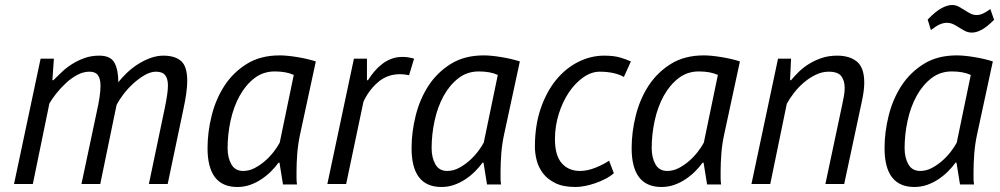

<svg xmlns="http://www.w3.org/2000/svg" viewBox="-20 -734 3991 766"><path d="M305 0 365 -283Q373 -318 377 -345Q381 -372 381 -392Q381 -419 371 -433.5Q361 -448 337 -448Q312 -448 288 -435Q264 -422 243 -402.5Q222 -383 204.5 -361Q187 -339 177 -321L111 0H36L142 -500H195L189 -414H193Q209 -430 227.5 -447.5Q246 -465 268.5 -479Q291 -493 317.5 -502.5Q344 -512 376 -512Q421 -512 436.5 -484Q452 -456 452 -406Q467 -425 487 -444Q507 -463 530.5 -478Q554 -493 580 -502.5Q606 -512 632 -512Q678 -512 702.5 -490.5Q727 -469 727 -411Q727 -369 712 -300L649 0H574L637 -301Q643 -330 646.5 -353Q650 -376 650 -393Q650 -420 639 -434Q628 -448 602 -448Q581 -448 557.5 -434.5Q534 -421 512 -401Q490 -381 472.5 -358Q455 -335 445 -315L380 0Z M1177 -197Q1169 -160 1166 -122Q1163 -84 1163 -51Q1163 -36 1163 -22.5Q1163 -9 1165 2H1109L1095 -85H1091Q1079 -68 1061.5 -50.5Q1044 -33 1023 -19Q1002 -5 978 3.5Q954 12 927 12Q808 12 808 -143Q808 -207 824.5 -273Q841 -339 875.5 -392Q910 -445 964.5 -479Q1019 -513 1096 -513Q1124 -513 1164.5 -506.5Q1205 -500 1240 -489ZM950 -52Q974 -52 996 -63.5Q1018 -75 1037.5 -92Q1057 -109 1072 -128.5Q1087 -148 1096 -165L1152 -435Q1122 -449 1076 -449Q1030 -449 995 -422Q960 -395 936 -351.5Q912 -308 900 -253Q888 -198 888 -143Q888 -105 903 -78.5Q918 -52 950 -52Z M1612 -434Q1603 -436 1593.5 -437Q1584 -438 1576 -438Q1525 -438 1488 -406Q1451 -374 1430 -328L1361 0H1286L1392 -500H1444V-414H1448Q1460 -433 1474 -449.5Q1488 -466 1505 -479Q1522 -492 1542 -499.5Q1562 -507 1586 -507Q1608 -507 1632 -500Z M1991 -197Q1983 -160 1980 -122Q1977 -84 1977 -51Q1977 -36 1977 -22.5Q1977 -9 1979 2H1923L1909 -85H1905Q1893 -68 1875.5 -50.5Q1858 -33 1837 -19Q1816 -5 1792 3.5Q1768 12 1741 12Q1622 12 1622 -143Q1622 -207 1638.5 -273Q1655 -339 1689.5 -392Q1724 -445 1778.5 -479Q1833 -513 1910 -513Q1938 -513 1978.5 -506.5Q2019 -500 2054 -489ZM1764 -52Q1788 -52 1810 -63.5Q1832 -75 1851.5 -92Q1871 -109 1886 -128.5Q1901 -148 1910 -165L1966 -435Q1936 -449 1890 -449Q1844 -449 1809 -422Q1774 -395 1750 -351.5Q1726 -308 1714 -253Q1702 -198 1702 -143Q1702 -105 1717 -78.5Q1732 -52 1764 -52Z M2429 -43Q2414 -30 2394.5 -20Q2375 -10 2354.5 -3Q2334 4 2314 8Q2294 12 2276 12Q2227 12 2195.5 -3.5Q2164 -19 2146 -43Q2128 -67 2121 -95Q2114 -123 2114 -148Q2114 -233 2137 -300.5Q2160 -368 2198.5 -415Q2237 -462 2287 -487Q2337 -512 2390 -512Q2428 -512 2452.5 -505Q2477 -498 2497 -489L2469 -427Q2452 -437 2427 -442.5Q2402 -448 2373 -448Q2339 -448 2306.5 -425Q2274 -402 2249 -364.5Q2224 -327 2209 -278.5Q2194 -230 2194 -179Q2194 -114 2221 -83Q2248 -52 2294 -52Q2324 -52 2357 -65.5Q2390 -79 2410 -93Z M2869 -197Q2861 -160 2858 -122Q2855 -84 2855 -51Q2855 -36 2855 -22.5Q2855 -9 2857 2H2801L2787 -85H2783Q2771 -68 2753.5 -50.5Q2736 -33 2715 -19Q2694 -5 2670 3.5Q2646 12 2619 12Q2500 12 2500 -143Q2500 -207 2516.5 -273Q2533 -339 2567.5 -392Q2602 -445 2656.5 -479Q2711 -513 2788 -513Q2816 -513 2856.5 -506.5Q2897 -500 2932 -489ZM2642 -52Q2666 -52 2688 -63.5Q2710 -75 2729.5 -92Q2749 -109 2764 -128.5Q2779 -148 2788 -165L2844 -435Q2814 -449 2768 -449Q2722 -449 2687 -422Q2652 -395 2628 -351.5Q2604 -308 2592 -253Q2580 -198 2580 -143Q2580 -105 2595 -78.5Q2610 -52 2642 -52Z M3273 0 3340 -316Q3344 -334 3347 -351.5Q3350 -369 3350 -383Q3350 -412 3336.5 -430Q3323 -448 3286 -448Q3260 -448 3235 -436Q3210 -424 3188 -405.5Q3166 -387 3148.5 -364.5Q3131 -342 3119 -320L3053 0H2978L3084 -500H3136L3132 -414H3136Q3149 -430 3167 -447.5Q3185 -465 3207.5 -479Q3230 -493 3258 -502.5Q3286 -512 3320 -512Q3370 -512 3399 -488Q3428 -464 3428 -404Q3428 -374 3419 -332L3348 0Z M3878 -197Q3870 -160 3867 -122Q3864 -84 3864 -51Q3864 -36 3864 -22.5Q3864 -9 3866 2H3810L3796 -85H3792Q3780 -68 3762.5 -50.5Q3745 -33 3724 -19Q3703 -5 3679 3.5Q3655 12 3628 12Q3509 12 3509 -143Q3509 -207 3525.5 -273Q3542 -339 3576.5 -392Q3611 -445 3665.5 -479Q3720 -513 3797 -513Q3825 -513 3865.5 -506.5Q3906 -500 3941 -489ZM3651 -52Q3675 -52 3697 -63.5Q3719 -75 3738.5 -92Q3758 -109 3773 -128.5Q3788 -148 3797 -165L3853 -435Q3823 -449 3777 -449Q3731 -449 3696 -422Q3661 -395 3637 -351.5Q3613 -308 3601 -253Q3589 -198 3589 -143Q3589 -105 3604 -78.5Q3619 -52 3651 -52ZM3681 -656Q3713 -689 3736.5 -701.5Q3760 -714 3778 -714Q3793 -714 3805 -707.5Q3817 -701 3828.5 -693.5Q3840 -686 3851.5 -680Q3863 -674 3877 -674Q3900 -674 3931 -698L3946 -655Q3917 -626 3896 -615Q3875 -604 3858 -604Q3843 -604 3831 -610Q3819 -616 3807.5 -623.5Q3796 -631 3784 -637Q3772 -643 3757 -643Q3744 -643 3729 -636.5Q3714 -630 3694 -614Z"/></svg>

Font: PT Sans
Style: Italic
Weight: 400
Italic angle: -12°
Designer: A.Korolkova, O.Umpeleva, V.Yefimov
Foundry: ParaType Ltd
Version: Version 2.003W OFL